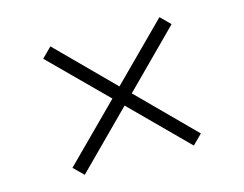

<svg xmlns="http://www.w3.org/2000/svg" viewBox="-91 -841 1182 930"><g transform="rotate(-15 500.0 -376.0)"><path d="M227 -54 178 -102 452 -376 178 -649 227 -698 500 -424 774 -698 822 -650 549 -376 822 -102 774 -54 500 -328Z"/></g></svg>

Font: Chocolate Classical Sans
Style: Regular
Weight: 400
Designer: 田海東、宇文滿月
Foundry: Moonlit Owen
Version: Version 1.001